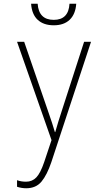

<svg xmlns="http://www.w3.org/2000/svg" viewBox="-20 -753 570 1025"><path d="M120 252Q95 252 71 244V209Q82 213 94 215Q106 217 119 217Q152 217 174 194Q196 171 216 112L255 -5L71 -530H109L233 -170Q249 -125 257.5 -98Q266 -71 273 -48H275Q283 -76 292 -105.5Q301 -135 313 -171L429 -530H466L254 113Q231 181 201.5 216.5Q172 252 120 252ZM267 -618Q213 -618 181.5 -647Q150 -676 146 -733H181Q187 -647 267 -647Q346 -647 351 -733H387Q383 -677 352 -647.5Q321 -618 267 -618Z"/></svg>

Font: Noto Sans Mono Condensed ExtraLight
Style: Regular
Weight: 200
Width: 3
Designer: Monotype Design Team
Foundry: Monotype Imaging Inc.
Version: Version 2.014; ttfautohint (v1.8.4.7-5d5b)